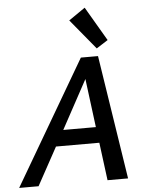

<svg xmlns="http://www.w3.org/2000/svg" viewBox="-72 -967 769 1015"><g transform="rotate(-5 312.0 -459.5)"><path d="M431 -201H201L91 0H-12L373 -658H464L566 0H457ZM420 -285 387 -543 247 -285ZM329 -859 416 -919 522 -738 461 -699Z"/></g></svg>

Font: Ysabeau Semibold
Style: Italic
Weight: 600
Italic angle: -12°
Designer: Christian Thalmann (Catharsis Fonts)
Version: Version 0.003